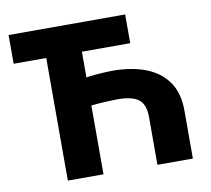

<svg xmlns="http://www.w3.org/2000/svg" viewBox="-80 -818 999 909"><g transform="rotate(-10 419.5 -364.0)"><path d="M345.7 0H174.3V-589.4H17.6V-727.5H578.1V-589.4H345.7V-465.8Q367.2 -469.2 392.1 -471.4Q417 -473.6 438.7 -474.6Q460.4 -475.6 471.2 -475.6Q563 -475.6 631.3 -449.5Q699.7 -423.3 737.5 -369.4Q775.4 -315.4 775.4 -231.4V0H605V-231.4Q605 -289.1 574.7 -313.7Q544.4 -338.4 471.2 -338.4Q451.7 -338.4 413.8 -336.4Q376 -334.5 345.7 -330.6Z"/></g></svg>

Font: Inter Tight ExtraBold
Style: Regular
Weight: 800
Designer: Rasmus Andersson
Foundry: rsms
Version: Version 3.004; ttfautohint (v1.8.4.7-5d5b)